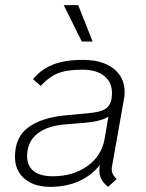

<svg xmlns="http://www.w3.org/2000/svg" viewBox="-20 -713 564 744"><path d="M414 -68Q413 -63 413 -55Q413 -37 432 -19L399 11Q365 -15 365 -51Q365 -65 367 -73V-74Q335 -33 286 -11Q237 11 175 11Q112 11 75 -20.5Q38 -52 38 -105Q38 -181 89 -219Q140 -257 233 -266L319 -274Q366 -278 386 -289.5Q406 -301 412 -328Q414 -344 414 -351Q414 -395 383.5 -419Q353 -443 300 -443Q237 -443 202 -428Q167 -413 138 -380L108 -406Q137 -443 183.5 -462Q230 -481 302 -481Q376 -481 419.5 -447.5Q463 -414 463 -356Q463 -342 460 -327ZM400 -261Q373 -243 307 -237L232 -231Q161 -225 123 -193.5Q85 -162 85 -108Q85 -70 110.5 -50Q136 -30 184 -30Q263 -30 318 -69Q373 -108 385 -173ZM227 -693H283L339 -552H297Z"/></svg>

Font: KoHo Light
Style: Italic
Weight: 300
Italic angle: -10°
Version: Version 1.000; ttfautohint (v1.6)